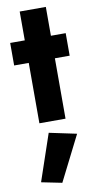

<svg xmlns="http://www.w3.org/2000/svg" viewBox="-104 -663 527 1049"><g transform="rotate(-10 159.0 -139.0)"><path d="M5 -460H86V-620H231V-460H313V-335H231V0H86V-335H5ZM127 60 279 92 153 342 39 319Z"/></g></svg>

Font: Jost*
Style: Bold
Weight: 700
Version: Version 3.7